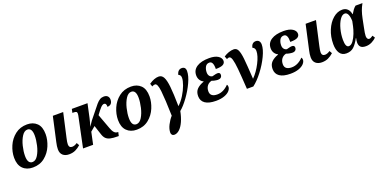

<svg xmlns="http://www.w3.org/2000/svg" viewBox="-9 -1407 5040 2508"><g transform="rotate(-20 2511.5 -153.0)"><path d="M40 -193Q40 -274 75 -355.5Q110 -437 179.5 -491.5Q249 -546 347 -546Q430 -546 481.5 -496Q533 -446 533 -343Q533 -265 499 -183Q465 -101 396.5 -45.5Q328 10 230 10Q143 10 91.5 -42Q40 -94 40 -193ZM393 -374Q393 -481 328 -481Q285 -481 251.5 -429Q218 -377 200 -303Q182 -229 182 -167Q182 -59 248 -59Q293 -59 326 -112.5Q359 -166 376 -240.5Q393 -315 393 -374Z M615 -102Q615 -143 628 -198L703 -536H847L772 -202Q759 -147 759 -118Q759 -94 770.5 -81.5Q782 -69 803 -69Q837 -69 874 -95L895 -58Q860 -26 821.5 -8Q783 10 733 10Q679 10 647 -18.5Q615 -47 615 -102Z M1414 -402Q1416 -454 1384 -454Q1362 -454 1335 -425Q1308 -396 1267 -339L1343 -133Q1359 -88 1379 -66.5Q1399 -45 1429 -45H1434L1422 7H1410Q1344 7 1306 -2Q1268 -11 1245.5 -33.5Q1223 -56 1210 -99L1169 -224L1104 -169L1068 0H928L1009 -387Q1020 -434 1020 -452Q1020 -471 1009.5 -477.5Q999 -484 974 -484H956L967 -536H1185L1144 -346Q1132 -292 1113 -233L1163 -306L1221 -378Q1279 -452 1306.5 -484Q1334 -516 1358.5 -530.5Q1383 -545 1413 -545Q1449 -545 1466.5 -526Q1484 -507 1484 -479Q1484 -443 1466.5 -423Q1449 -403 1414 -402Z M1484 -193Q1484 -274 1519 -355.5Q1554 -437 1623.5 -491.5Q1693 -546 1791 -546Q1874 -546 1925.5 -496Q1977 -446 1977 -343Q1977 -265 1943 -183Q1909 -101 1840.5 -45.5Q1772 10 1674 10Q1587 10 1535.5 -42Q1484 -94 1484 -193ZM1837 -374Q1837 -481 1772 -481Q1729 -481 1695.5 -429Q1662 -377 1644 -303Q1626 -229 1626 -167Q1626 -59 1692 -59Q1737 -59 1770 -112.5Q1803 -166 1820 -240.5Q1837 -315 1837 -374Z M2069 196Q2069 147 2097 91.5Q2125 36 2163 -6Q2157 -239 2144.5 -352Q2132 -465 2096 -465Q2077 -465 2055 -452L2041 -494Q2114 -545 2176 -545Q2219 -545 2242 -502.5Q2265 -460 2275 -365Q2285 -270 2288 -93Q2336 -137 2375 -200Q2414 -263 2436.5 -325Q2459 -387 2459 -426Q2459 -467 2426 -477Q2433 -511 2451.5 -528.5Q2470 -546 2496 -546Q2551 -546 2551 -486Q2551 -421 2509 -330Q2467 -239 2405.5 -154.5Q2344 -70 2289 -25Q2274 53 2247 113.5Q2220 174 2184.5 207Q2149 240 2111 240Q2091 240 2080 227Q2069 214 2069 196Z M2574 -128Q2574 -189 2609.5 -224.5Q2645 -260 2706 -281L2707 -285Q2678 -298 2660.5 -326Q2643 -354 2643 -391Q2643 -465 2705 -505.5Q2767 -546 2878 -546Q2957 -546 3000.5 -518Q3044 -490 3044 -449Q3044 -416 3014 -399Q2984 -382 2913 -382Q2915 -490 2861 -490Q2822 -490 2803.5 -457Q2785 -424 2785 -380Q2785 -350 2799.5 -331Q2814 -312 2839 -308L2859 -313Q2895 -323 2912 -323Q2949 -323 2949 -291Q2949 -268 2934.5 -254Q2920 -240 2892 -240Q2874 -240 2847 -245.5Q2820 -251 2808 -257Q2766 -247 2743.5 -216Q2721 -185 2721 -141Q2721 -101 2746.5 -82Q2772 -63 2819 -63Q2904 -63 2978 -139Q2982 -137 2985.5 -128Q2989 -119 2989 -108Q2989 -80 2964.5 -52.5Q2940 -25 2891.5 -7.5Q2843 10 2776 10Q2676 10 2625 -25.5Q2574 -61 2574 -128Z M3126 -465Q3112 -465 3094 -454L3078 -496Q3111 -518 3147.5 -531Q3184 -544 3218 -544Q3258 -544 3277 -505Q3296 -466 3305 -381.5Q3314 -297 3326 -96Q3392 -162 3442 -259.5Q3492 -357 3492 -423Q3492 -443 3483 -458.5Q3474 -474 3457 -478Q3462 -511 3480 -528.5Q3498 -546 3526 -546Q3555 -546 3570.5 -528Q3586 -510 3586 -478Q3586 -414 3541.5 -320.5Q3497 -227 3429 -138.5Q3361 -50 3295 0H3206Q3194 -193 3185.5 -283Q3177 -373 3163.5 -419Q3150 -465 3126 -465Z M3609 -128Q3609 -189 3644.5 -224.5Q3680 -260 3741 -281L3742 -285Q3713 -298 3695.5 -326Q3678 -354 3678 -391Q3678 -465 3740 -505.5Q3802 -546 3913 -546Q3992 -546 4035.5 -518Q4079 -490 4079 -449Q4079 -416 4049 -399Q4019 -382 3948 -382Q3950 -490 3896 -490Q3857 -490 3838.5 -457Q3820 -424 3820 -380Q3820 -350 3834.5 -331Q3849 -312 3874 -308L3894 -313Q3930 -323 3947 -323Q3984 -323 3984 -291Q3984 -268 3969.5 -254Q3955 -240 3927 -240Q3909 -240 3882 -245.5Q3855 -251 3843 -257Q3801 -247 3778.5 -216Q3756 -185 3756 -141Q3756 -101 3781.5 -82Q3807 -63 3854 -63Q3939 -63 4013 -139Q4017 -137 4020.5 -128Q4024 -119 4024 -108Q4024 -80 3999.5 -52.5Q3975 -25 3926.5 -7.5Q3878 10 3811 10Q3711 10 3660 -25.5Q3609 -61 3609 -128Z M4129 -102Q4129 -143 4142 -198L4217 -536H4361L4286 -202Q4273 -147 4273 -118Q4273 -94 4284.5 -81.5Q4296 -69 4317 -69Q4351 -69 4388 -95L4409 -58Q4374 -26 4335.5 -8Q4297 10 4247 10Q4193 10 4161 -18.5Q4129 -47 4129 -102Z M4465 -163Q4465 -266 4501.5 -354Q4538 -442 4598.5 -494Q4659 -546 4728 -546Q4772 -546 4800 -519Q4828 -492 4836 -444H4839Q4857 -475 4873.5 -497Q4890 -519 4911 -536H5007Q4981 -489 4966 -446Q4951 -403 4939 -344L4917 -234Q4899 -149 4899 -117Q4899 -95 4907.5 -81Q4916 -67 4931 -67Q4944 -67 4955.5 -73Q4967 -79 4984 -91L5006 -58Q4981 -30 4941.5 -10.5Q4902 9 4859 9Q4808 9 4786.5 -13Q4765 -35 4765 -74Q4765 -101 4773 -135H4769Q4730 -62 4690 -26Q4650 10 4587 10Q4526 10 4495.5 -36.5Q4465 -83 4465 -163ZM4788 -294 4802 -361Q4801 -420 4785.5 -453.5Q4770 -487 4742 -487Q4705 -487 4673 -439.5Q4641 -392 4622 -319Q4603 -246 4603 -173Q4603 -68 4649 -68Q4682 -68 4710.5 -107Q4739 -146 4759 -198.5Q4779 -251 4788 -294Z"/></g></svg>

Font: Noto Serif Narrow
Style: Bold Italic
Weight: 700
Width: 4
Italic angle: -12°
Designer: Monotype Design Team
Foundry: Monotype Imaging Inc.
Version: Version 1.001